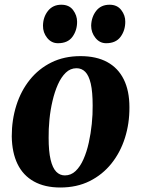

<svg xmlns="http://www.w3.org/2000/svg" viewBox="-20 -800 612 833"><path d="M329 -556.5Q398 -556.5 445.2 -530.8Q492.5 -505 517 -455.5Q541.5 -406 541.5 -335Q542 -264.5 522 -201.5Q502 -138.5 463.2 -90.2Q424.5 -42 368.8 -14.2Q313 13.5 241.5 13.5Q174 13.5 127 -12.8Q80 -39 56 -88.5Q32 -138 31 -208.5Q31 -280 51 -343Q71 -406 109.5 -454Q148 -502 203.2 -529.2Q258.5 -556.5 329 -556.5ZM312 -504Q285.5 -504 265.5 -484.8Q245.5 -465.5 231.2 -433.5Q217 -401.5 207.8 -362Q198.5 -322.5 194.5 -281Q190.5 -239.5 191 -202Q191 -143.5 199.5 -107.5Q208 -71.5 223.8 -55.2Q239.5 -39 261.5 -39Q288 -39 308 -58Q328 -77 342.2 -109.2Q356.5 -141.5 365.2 -181.2Q374 -221 378.2 -262.5Q382.5 -304 382 -342Q382 -401.5 373.8 -437Q365.5 -472.5 350 -488.2Q334.5 -504 312 -504ZM231.5 -612.5Q203 -612.5 184.5 -635.8Q166 -659 166.5 -688.5Q167 -726 188.2 -752.8Q209.5 -779.5 246 -779.5Q280 -779.5 297.2 -756.2Q314.5 -733 314.5 -705.5Q314.5 -668 294.2 -640.2Q274 -612.5 231.5 -612.5ZM440.5 -612.5Q412.5 -612.5 394 -635.8Q375.5 -659 375.5 -688.5Q376.5 -726 397.2 -752.8Q418 -779.5 455.5 -779.5Q488.5 -779.5 506.2 -756.2Q524 -733 523.5 -705.5Q523.5 -668 503 -640.2Q482.5 -612.5 440.5 -612.5Z"/></svg>

Font: Merriweather 48pt ExtraBold
Style: Italic
Weight: 800
Italic angle: -7.8°
Version: Version 2.101